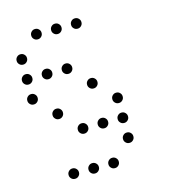

<svg xmlns="http://www.w3.org/2000/svg" viewBox="-112 -765 823 931"><g transform="rotate(-15 300.0 -300.0)"><path d="M149 -676Q139 -676 131.5 -668.5Q124 -661 124 -651V-649Q124 -639 131.5 -631.5Q139 -624 149 -624H151Q161 -624 168.5 -631.5Q176 -639 176 -649V-651Q176 -661 168.5 -668.5Q161 -676 151 -676ZM249 -676Q239 -676 231.5 -668.5Q224 -661 224 -651V-649Q224 -639 231.5 -631.5Q239 -624 249 -624H251Q261 -624 268.5 -631.5Q276 -639 276 -649V-651Q276 -661 268.5 -668.5Q261 -676 251 -676ZM349 -676Q339 -676 331.5 -668.5Q324 -661 324 -651V-649Q324 -639 331.5 -631.5Q339 -624 349 -624H351Q361 -624 368.5 -631.5Q376 -639 376 -649V-651Q376 -661 368.5 -668.5Q361 -676 351 -676ZM49 -576Q39 -576 31.5 -568.5Q24 -561 24 -551V-549Q24 -539 31.5 -531.5Q39 -524 49 -524H51Q61 -524 68.5 -531.5Q76 -539 76 -549V-551Q76 -561 68.5 -568.5Q61 -576 51 -576ZM49 -476Q39 -476 31.5 -468.5Q24 -461 24 -451V-449Q24 -439 31.5 -431.5Q39 -424 49 -424H51Q61 -424 68.5 -431.5Q76 -439 76 -449V-451Q76 -461 68.5 -468.5Q61 -476 51 -476ZM149 -476Q139 -476 131.5 -468.5Q124 -461 124 -451V-449Q124 -439 131.5 -431.5Q139 -424 149 -424H151Q161 -424 168.5 -431.5Q176 -439 176 -449V-451Q176 -461 168.5 -468.5Q161 -476 151 -476ZM249 -476Q239 -476 231.5 -468.5Q224 -461 224 -451V-449Q224 -439 231.5 -431.5Q239 -424 249 -424H251Q261 -424 268.5 -431.5Q276 -439 276 -449V-451Q276 -461 268.5 -468.5Q261 -476 251 -476ZM49 -376Q39 -376 31.5 -368.5Q24 -361 24 -351V-349Q24 -339 31.5 -331.5Q39 -324 49 -324H51Q61 -324 68.5 -331.5Q76 -339 76 -349V-351Q76 -361 68.5 -368.5Q61 -376 51 -376ZM349 -376Q339 -376 331.5 -368.5Q324 -361 324 -351V-349Q324 -339 331.5 -331.5Q339 -324 349 -324H351Q361 -324 368.5 -331.5Q376 -339 376 -349V-351Q376 -361 368.5 -368.5Q361 -376 351 -376ZM149 -276Q139 -276 131.5 -268.5Q124 -261 124 -251V-249Q124 -239 131.5 -231.5Q139 -224 149 -224H151Q161 -224 168.5 -231.5Q176 -239 176 -249V-251Q176 -261 168.5 -268.5Q161 -276 151 -276ZM449 -276Q439 -276 431.5 -268.5Q424 -261 424 -251V-249Q424 -239 431.5 -231.5Q439 -224 449 -224H451Q461 -224 468.5 -231.5Q476 -239 476 -249V-251Q476 -261 468.5 -268.5Q461 -276 451 -276ZM249 -176Q239 -176 231.5 -168.5Q224 -161 224 -151V-149Q224 -139 231.5 -131.5Q239 -124 249 -124H251Q261 -124 268.5 -131.5Q276 -139 276 -149V-151Q276 -161 268.5 -168.5Q261 -176 251 -176ZM349 -176Q339 -176 331.5 -168.5Q324 -161 324 -151V-149Q324 -139 331.5 -131.5Q339 -124 349 -124H351Q361 -124 368.5 -131.5Q376 -139 376 -149V-151Q376 -161 368.5 -168.5Q361 -176 351 -176ZM449 -176Q439 -176 431.5 -168.5Q424 -161 424 -151V-149Q424 -139 431.5 -131.5Q439 -124 449 -124H451Q461 -124 468.5 -131.5Q476 -139 476 -149V-151Q476 -161 468.5 -168.5Q461 -176 451 -176ZM449 -76Q439 -76 431.5 -68.5Q424 -61 424 -51V-49Q424 -39 431.5 -31.5Q439 -24 449 -24H451Q461 -24 468.5 -31.5Q476 -39 476 -49V-51Q476 -61 468.5 -68.5Q461 -76 451 -76ZM149 24Q139 24 131.5 31.5Q124 39 124 49V51Q124 61 131.5 68.5Q139 76 149 76H151Q161 76 168.5 68.5Q176 61 176 51V49Q176 39 168.5 31.5Q161 24 151 24ZM249 24Q239 24 231.5 31.5Q224 39 224 49V51Q224 61 231.5 68.5Q239 76 249 76H251Q261 76 268.5 68.5Q276 61 276 51V49Q276 39 268.5 31.5Q261 24 251 24ZM349 24Q339 24 331.5 31.5Q324 39 324 49V51Q324 61 331.5 68.5Q339 76 349 76H351Q361 76 368.5 68.5Q376 61 376 51V49Q376 39 368.5 31.5Q361 24 351 24Z"/></g></svg>

Font: Doto Rounded
Style: Regular
Weight: 400
Monospace: yes
Version: Version 1.000